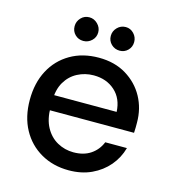

<svg xmlns="http://www.w3.org/2000/svg" viewBox="-103 -757 774 856"><g transform="rotate(15 284.0 -329.5)"><path d="M291 12Q219 12 162.5 -20.5Q106 -53 74.5 -111Q43 -169 43 -247Q43 -325 74 -383.5Q105 -442 161.5 -475Q218 -508 293 -508Q366 -508 419.5 -475.5Q473 -443 502 -390Q531 -337 531 -272Q531 -262 531 -250Q531 -238 530 -225H116V-295H431Q428 -356 389 -391Q350 -426 291 -426Q251 -426 216.5 -408Q182 -390 161.5 -355Q141 -320 141 -267V-239Q141 -184 161.5 -146.5Q182 -109 216.5 -90Q251 -71 291 -71Q338 -71 370 -92.5Q402 -114 417 -151H517Q504 -104 473 -67.5Q442 -31 396 -9.5Q350 12 291 12ZM205 -562Q182 -562 166.5 -577.5Q151 -593 151 -616Q151 -638 166.5 -654.5Q182 -671 205 -671Q227 -671 243.5 -654.5Q260 -638 260 -616Q260 -593 243.5 -577.5Q227 -562 205 -562ZM373 -562Q350 -562 334 -577.5Q318 -593 318 -616Q318 -638 334 -654.5Q350 -671 373 -671Q395 -671 410.5 -654.5Q426 -638 426 -616Q426 -593 410.5 -577.5Q395 -562 373 -562Z"/></g></svg>

Font: DM Sans 28pt Medium
Style: Regular
Weight: 500
Version: Version 4.004;gftools[0.9.30]